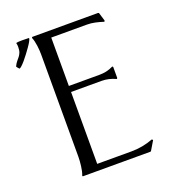

<svg xmlns="http://www.w3.org/2000/svg" viewBox="-113 -675 683 761"><g transform="rotate(-20 229.0 -294.5)"><path d="M321.8 -26.9Q369.6 -26.9 414.1 -43.9L417 -41.5L418 -39.6L395.5 -2L393.1 0H108.4L106 -1V-3.9Q108.9 -10.7 111.1 -20.5Q113.3 -30.3 114.5 -40.5Q115.7 -50.8 116.5 -60.8Q117.2 -70.8 117.2 -78.6V-509.3Q117.2 -516.6 116.7 -526.6Q116.2 -536.6 114.7 -547.1Q113.3 -557.6 111.1 -567.1Q108.9 -576.7 106 -583V-586.4L108.4 -587.9H385.3L388.7 -586.4L399.4 -551.3L398.4 -547.4L395.5 -546.9Q379.4 -552.2 362.3 -555.9Q345.2 -559.6 328.1 -559.6H177.7V-355.5H306.6Q321.8 -355.5 336.4 -358.6Q351.1 -361.8 364.7 -368.7H366.7L368.7 -366.2V-319.8L366.7 -316.9H364.7Q351.1 -323.2 336.4 -326.7Q321.8 -330.1 306.6 -330.1H177.7V-26.9ZM40.5 -586.9Q46.4 -588.4 52.5 -588.6Q58.6 -588.9 64.9 -588.9Q71.8 -588.9 79.1 -588.6Q86.4 -588.4 93.3 -588.4L94.7 -586.4Q94.2 -582.5 89.4 -573.7Q84.5 -564.9 76.9 -554.2Q69.3 -543.5 60.5 -531.7Q51.8 -520 43.5 -510.3Q35.2 -500.5 28.1 -493.9Q21 -487.3 17.6 -486.8Q14.6 -489.3 12.5 -492.2Q10.3 -495.1 7.8 -498.5V-500Q13.2 -511.2 19 -518.1Q24.9 -524.9 30 -531.5Q35.2 -538.1 38.6 -546.6Q42 -555.2 42 -570.3Q42 -579.6 40 -585.9Z"/></g></svg>

Font: CAT Linz
Style: Regular
Weight: 400
Designer: Peter Wiegel
Foundry: Peter Wiegel
Version: Version 1.08